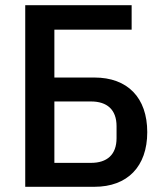

<svg xmlns="http://www.w3.org/2000/svg" viewBox="-20 -718 640 738"><path d="M77 0H343C470 0 546 -78 546 -210C546 -343 470 -420 343 -420H189V-604H486V-698H77ZM189 -92V-328H330C391 -328 428 -297 428 -233V-187C428 -123 391 -92 330 -92Z"/></svg>

Font: IBM Plex Mono Medm
Style: Regular
Weight: 500
Monospace: yes
Designer: Mike Abbink, Paul van der Laan, Pieter van Rosmalen
Foundry: Bold Monday
Version: Version 2.004